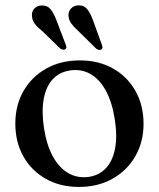

<svg xmlns="http://www.w3.org/2000/svg" viewBox="-20 -708 611 739"><path d="M287.5 -475.5Q359.5 -475.5 414.8 -444.5Q470 -413.5 501.2 -358.2Q532.5 -303 532.5 -231Q532.5 -161.5 500.8 -106.5Q469 -51.5 413 -20Q357 11.5 283.5 11.5Q211.5 11.5 156.2 -19.8Q101 -51 70 -106Q39 -161 39 -232.5Q39 -303 70.5 -357.8Q102 -412.5 157.8 -444Q213.5 -475.5 287.5 -475.5ZM321 -27Q362 -33 388 -61Q414 -89 423 -137Q432 -185 421.5 -250.5Q411 -316.5 386.8 -360.2Q362.5 -404 327.5 -423.5Q292.5 -443 250.5 -437Q209 -431 183 -403Q157 -375 148.2 -326.8Q139.5 -278.5 149.5 -213.5Q160 -147.5 184.5 -104Q209 -60.5 244 -41Q279 -21.5 321 -27ZM197.5 -629.5 232.5 -537.5Q235 -531.5 235.5 -527Q236 -522.5 232 -519Q228 -516 222.5 -516.8Q217 -517.5 212 -521L141 -590Q123.5 -603.5 113.5 -617Q103.5 -630.5 103 -647.5Q101.5 -663 112 -674.8Q122.5 -686.5 141 -687Q162.5 -687.5 175 -672Q187.5 -656.5 197.5 -629.5ZM338.5 -628.5 372 -536Q374.5 -530 374.5 -525.5Q374.5 -521 370.5 -518Q366.5 -515 361 -516Q355.5 -517 350.5 -520.5L279.5 -590.5Q263.5 -604.5 253.8 -618.2Q244 -632 243.5 -649Q243 -664.5 253.8 -675.8Q264.5 -687 283 -687.5Q304.5 -687.5 316.8 -671.5Q329 -655.5 338.5 -628.5Z"/></svg>

Font: Fraunces 36pt
Style: Regular
Weight: 400
Version: Version 1.000;[b76b70a41]